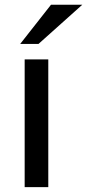

<svg xmlns="http://www.w3.org/2000/svg" viewBox="-20 -774 360 794"><path d="M179.7 0H82V-528.3H179.7ZM190.9 -754.4H320.3L139.2 -592.3H63.5Z"/></svg>

Font: Ufes Sans
Style: Regular
Weight: 400
Designer: Ricardo Esteves, Filipe Motta, Cassio Ferreira, Ana Quintelato & Breno Mello
Foundry: ProDesignUfes - Ricardo Esteves, Filipe Motta, Cassio Ferreira, Ana Quintelato & Breno Mello (This is a derivative work,
Version: Version 2.0